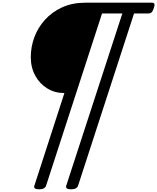

<svg xmlns="http://www.w3.org/2000/svg" viewBox="-20 -1018 1169 1428"><path d="M271 390Q226 390 236 362L459 -326H457Q388 -326 331.5 -360.5Q275 -395 242 -455.5Q209 -516 209 -594Q209 -669 235.5 -741Q262 -813 314.5 -871Q367 -929 442.5 -963.5Q518 -998 616 -998H1109Q1124 -998 1128 -989.5Q1132 -981 1124 -958Q1117 -936 1108 -927Q1099 -918 1084 -918H977L561 362Q552 390 508 390Q464 390 473 362L890 -918H739L323 362Q314 390 271 390Z"/></svg>

Font: Playwrite AU VIC
Style: Regular
Weight: 400
Designer: Veronika Burian, José Scaglione
Foundry: TypeTogether
Version: Version 1.002